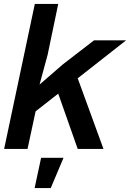

<svg xmlns="http://www.w3.org/2000/svg" viewBox="-20 -757 690 976"><path d="M157 -737H276L222 -478L181 -327L301 -431L458 -552H621L375 -359L506 0H375L276 -281L161 -191L120 0H1ZM189 45H303L238 199H156Z"/></svg>

Font: Azeret Mono Medium
Style: Italic
Weight: 500
Italic angle: -12°
Designer: Martin Vácha
Foundry: Displaay
Version: Version 1.000; Glyphs 3.0.3, build 3074